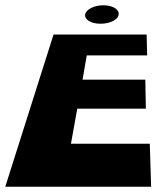

<svg xmlns="http://www.w3.org/2000/svg" viewBox="-34 -708 634 728"><path d="M358 -688C324 -688 293 -673 289 -654C285 -634 311 -618 347 -618C384 -618 415 -634 416 -654C418 -673 392 -688 358 -688ZM522 -577H169L-14 0H539L534 -163H235L259 -296H519L517 -406H279L295 -498H524Z"/></svg>

Font: Hussar Milosc
Style: Bold
Weight: 700
Foundry: Cannot Into Space Fonts
Version: Version 1.02